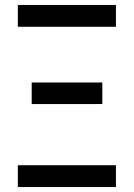

<svg xmlns="http://www.w3.org/2000/svg" viewBox="-20 -755 540 775"><path d="M52 -647V-735H448V-647ZM108 -335V-422H393V-335ZM52 0V-88H448V0Z"/></svg>

Font: Iosevka Semibold
Style: Regular
Weight: 600
Monospace: yes
Designer: Belleve Invis
Foundry: Belleve Invis
Version: Version 33.2.3; ttfautohint (v1.8.4)